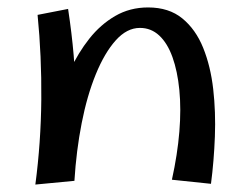

<svg xmlns="http://www.w3.org/2000/svg" viewBox="-20 -486 664 516"><path d="M547 8 442 -3Q457 -71 462 -132Q467 -193 462 -244Q457 -295 443.5 -332.5Q430 -370 408 -390.5Q386 -411 356 -411Q321 -411 291 -377.5Q261 -344 237.5 -286.5Q214 -229 199.5 -155Q185 -81 180 0L120 -125Q123 -162 135.5 -207.5Q148 -253 169 -298.5Q190 -344 220 -382Q250 -420 289.5 -443Q329 -466 378 -466Q434 -466 470 -436.5Q506 -407 526 -357.5Q546 -308 553 -246.5Q560 -185 557.5 -119Q555 -53 547 8ZM180 0 75 10Q90 -103 91 -219Q92 -335 81 -446L163 -462Q173 -396 178 -337.5Q183 -279 184.5 -225Q186 -171 184.5 -115.5Q183 -60 180 0Z"/></svg>

Font: Marhey Light Light
Style: Regular
Weight: 300
Version: Version 1.000